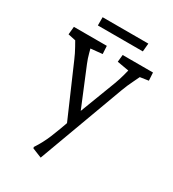

<svg xmlns="http://www.w3.org/2000/svg" viewBox="-206 -735 983 1091"><g transform="rotate(30 285.5 -189.5)"><path d="M235 244 173 219 171 211Q188 185 201 160.5Q214 136 225.5 108.5Q237 81 249.5 47Q262 13 278 -32L280 30L122 -334Q108 -367 90 -399Q72 -431 54 -463L102 -425L22 -442L27 -494H243L246 -442L137 -431L161 -467Q169 -438 177 -407.5Q185 -377 197 -348L313 -67H287L389 -334Q401 -366 410 -399.5Q419 -433 427 -466L451 -428L342 -447L347 -494H546L549 -442L462 -429L509 -465Q492 -428 474 -392Q456 -356 442 -318ZM141 -569V-623H441L436 -569Z"/></g></svg>

Font: Andada Pro
Style: Regular
Weight: 400
Designer: Carolina Giovagnoli
Foundry: Huerta Tipografica
Version: Version 3.003